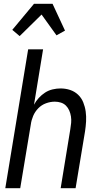

<svg xmlns="http://www.w3.org/2000/svg" viewBox="-20 -996 540 1016"><path d="M8 0 129 -735H208L160 -442Q170 -461 185 -477.5Q200 -494 218.5 -506Q237 -518 258.5 -523Q280 -528 300 -528Q327 -528 351 -520Q375 -512 393 -495Q411 -478 420.5 -454.5Q430 -431 433.5 -405.5Q437 -380 435.5 -353.5Q434 -327 430 -301L380 0H301L352 -312Q355 -329 356.5 -346Q358 -363 355.5 -379.5Q353 -396 346.5 -411Q340 -426 329 -437Q318 -448 302.5 -453Q287 -458 270 -458Q247 -458 223.5 -449.5Q200 -441 182.5 -423Q165 -405 155.5 -382.5Q146 -360 143 -337L87 0ZM84 -805 45 -838 160 -976H258L324 -834L279 -809L200 -919Z"/></svg>

Font: Iosevka Custom
Style: Italic
Weight: 400
Italic angle: -9°
Monospace: yes
Designer: Belleve Invis
Foundry: Belleve Invis
Version: Version 30.3.3; ttfautohint (v1.8.3)